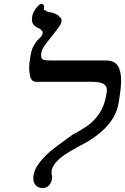

<svg xmlns="http://www.w3.org/2000/svg" viewBox="-20 -915 640 981"><path d="M428 -191.5Q365 -158 330.5 -137.2Q296 -116.5 272.2 -92.8Q248.5 -69 243.5 -42Q244.5 -42 243.5 -22Q246.5 -19 246.5 -10.5Q246.5 -8 245.5 -1Q241.5 21.5 228.8 33.8Q216 46 198.5 46Q176 46 163 32.2Q150 18.5 150 -5Q150 -13 151.5 -21Q157.5 -54.5 184.8 -88Q212 -121.5 243.5 -147Q275 -172.5 317 -202.5Q343 -221 348.5 -225.5Q349.5 -226 363 -233.5Q399.5 -253 429 -273.8Q458.5 -294.5 485.2 -332Q512 -369.5 521.5 -423Q522 -426 524 -437Q526 -448 526 -456Q526 -476 509 -486.5Q492 -497 445.5 -497H163.5Q150.5 -497 142 -507.8Q133.5 -518.5 132.5 -536.5Q129 -546.5 129 -566.5Q129 -592 135.5 -628Q139.5 -652 145 -666.5Q150.5 -681 167.5 -705.5Q182.5 -719 189.5 -727.2Q196.5 -735.5 198 -745Q199 -752 195.5 -756.5Q192 -761 182 -769Q161.5 -776.5 152.2 -788Q143 -799.5 143 -816.5Q143 -821 145 -834Q147 -845.5 155.5 -860Q164 -874.5 174.2 -884.8Q184.5 -895 191 -895Q205 -895 205 -881Q205 -879 204 -873Q205 -873 205 -868Q205 -864.5 204.5 -862.5Q207 -864 211.8 -862Q216.5 -860 221.5 -855.5Q248.5 -851 264.8 -843.5Q281 -836 282.5 -829Q288 -827.5 291.2 -822.5Q294.5 -817.5 294.5 -810Q294.5 -808 293.5 -802Q292 -793 280.8 -777Q269.5 -761 245.5 -731Q221 -700.5 207.8 -681.8Q194.5 -663 192.5 -652Q190 -638 190 -631Q190 -615.5 200 -610.8Q210 -606 237 -606H522Q563.5 -606 581.2 -579.8Q599 -553.5 599 -504.5Q599 -462 585 -384Q575.5 -330 536 -281.5Q496.5 -233 428 -191.5Z"/></svg>

Font: JuliaMono ExtraBoldItalic
Style: Regular
Weight: 800
Italic angle: -9°
Monospace: yes
Designer: cormullion
Foundry: corm
Version: Version 0.049; ttfautohint (v1.8.4)